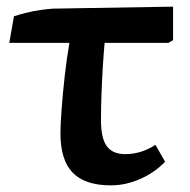

<svg xmlns="http://www.w3.org/2000/svg" viewBox="-20 -544 571 578"><path d="M314 14Q236 14 199 -24Q162 -62 162 -142Q162 -168 165.5 -215.5Q169 -263 175 -316.5Q181 -370 189 -415H8L22 -495Q37 -500 59 -505.5Q81 -511 102.5 -514Q124 -517 140 -518L501 -524V-423L487 -415H295Q292 -383 289.5 -342.5Q287 -302 285.5 -260Q284 -218 284 -181Q284 -128 301.5 -104Q319 -80 357 -80Q405 -80 448 -108L477 -57Q445 -24 401.5 -5Q358 14 314 14Z"/></svg>

Font: Literata SemiBold
Style: Regular
Weight: 600
Designer: Latin by Veronika Burian and Jose Scaglione. Greek by Irene Vlachou. Cyrillic by Vera Evstafieva.
Foundry: TypeTogether
Version: Version 3.103; ttfautohint (v1.8.4.7-5d5b);gftools[0.9.29]